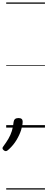

<svg xmlns="http://www.w3.org/2000/svg" viewBox="-50 -1030 383 1550"><path d="M-4 190Q-12 190 -21 182Q-30 174 -30 166Q-30 163 -28 159Q-26 155 -22 150Q1 119 18 90Q35 61 45.5 28Q56 -5 60 -46Q62 -61 71.5 -69Q81 -77 99 -77Q117 -77 125 -69.5Q133 -62 133 -49Q133 -20 120.5 19.5Q108 59 83.5 100Q59 141 22 175Q15 182 8.5 186Q2 190 -4 190ZM0 490H313V500H0ZM0 -20H313V0H0ZM0 -505H313V-500H0ZM0 -1010H313V-1000H0Z"/></svg>

Font: Playwrite TZ Guides
Style: Regular
Weight: 400
Designer: Veronika Burian, José Scaglione
Foundry: TypeTogether
Version: Version 1.003